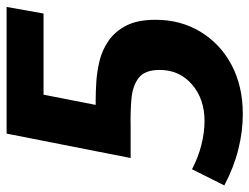

<svg xmlns="http://www.w3.org/2000/svg" viewBox="-108 -637 756 582"><g transform="rotate(-90 270.0 -346.0)"><path d="M215 12Q163 12 108.5 -1.5Q54 -15 -1 -44L48 -142Q84 -123 122 -113.5Q160 -104 194 -104Q261 -104 305 -142Q349 -180 349 -240Q349 -285 325 -303.5Q301 -322 262 -325.5Q223 -329 178 -328H82L156 -704H540L520 -592H274L243 -434H258Q282 -434 313.5 -432Q345 -430 377.5 -422Q410 -414 438 -394.5Q466 -375 483.5 -341Q501 -307 501 -252Q501 -176 464.5 -116Q428 -56 364 -22Q300 12 215 12Z"/></g></svg>

Font: Bitter
Style: Bold Italic
Weight: 700
Italic angle: -9°
Designer: Sol Matas, and Bitter project Authors
Foundry: Sol Matas
Version: Version 2.001